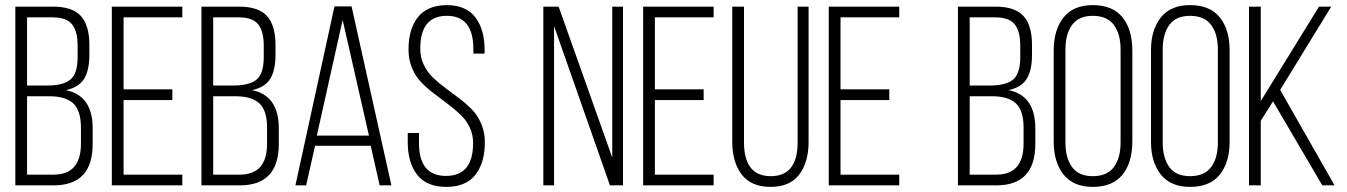

<svg xmlns="http://www.w3.org/2000/svg" viewBox="-20 -726 5276 752"><path d="M40 -700H187Q264 -700 297 -663Q330 -626 330 -551V-511Q330 -451 309.5 -417.5Q289 -384 238 -373Q343 -352 343 -223V-162Q343 0 190 0H40ZM86 -391H164Q228 -391 256 -414.5Q284 -438 284 -502V-547Q284 -604 262 -631Q240 -658 186 -658H86ZM86 -42H190Q297 -42 297 -163V-226Q297 -293 267 -321Q237 -349 173 -349H86Z M464 -376H655V-334H464V-42H694V0H418V-700H694V-658H464Z M769 -700H916Q993 -700 1026 -663Q1059 -626 1059 -551V-511Q1059 -451 1038.5 -417.5Q1018 -384 967 -373Q1072 -352 1072 -223V-162Q1072 0 919 0H769ZM815 -391H893Q957 -391 985 -414.5Q1013 -438 1013 -502V-547Q1013 -604 991 -631Q969 -658 915 -658H815ZM815 -42H919Q1026 -42 1026 -163V-226Q1026 -293 996 -321Q966 -349 902 -349H815Z M1432 -155H1214L1179 0H1137L1290 -701H1357L1513 0H1467ZM1322 -648 1221 -195H1425Z M1729 -706Q1805 -706 1841.5 -658.5Q1878 -611 1878 -531V-516H1834V-534Q1834 -664 1730 -664Q1626 -664 1626 -535Q1626 -501 1640 -472Q1654 -443 1676.5 -421.5Q1699 -400 1725.5 -380.5Q1752 -361 1779 -340.5Q1806 -320 1828.5 -297Q1851 -274 1865 -241Q1879 -208 1879 -169Q1879 -89 1842 -41.5Q1805 6 1728 6Q1651 6 1614 -41.5Q1577 -89 1577 -169V-205H1621V-166Q1621 -37 1727 -37Q1833 -37 1833 -166Q1833 -200 1819 -228.5Q1805 -257 1782.5 -278Q1760 -299 1733.5 -319Q1707 -339 1680 -359.5Q1653 -380 1630.5 -403Q1608 -426 1594 -459Q1580 -492 1580 -532Q1580 -613 1617 -659Q1654 -705 1729 -706Z M2150 -624V0H2108V-700H2168L2378 -109V-700H2420V0H2369Z M2545 -376H2736V-334H2545V-42H2775V0H2499V-700H2775V-658H2545Z M2894 -700V-169Q2894 -36 2999 -36Q3104 -36 3104 -169V-700H3147V-171Q3147 -91 3110.5 -42.5Q3074 6 2998 6Q2922 6 2885 -42.5Q2848 -91 2848 -171V-700Z M3272 -376H3463V-334H3272V-42H3502V0H3226V-700H3502V-658H3272Z M3732 -700H3879Q3956 -700 3989 -663Q4022 -626 4022 -551V-511Q4022 -451 4001.5 -417.5Q3981 -384 3930 -373Q4035 -352 4035 -223V-162Q4035 0 3882 0H3732ZM3778 -391H3856Q3920 -391 3948 -414.5Q3976 -438 3976 -502V-547Q3976 -604 3954 -631Q3932 -658 3878 -658H3778ZM3778 -42H3882Q3989 -42 3989 -163V-226Q3989 -293 3959 -321Q3929 -349 3865 -349H3778Z M4107 -171V-529Q4107 -609 4145.5 -657.5Q4184 -706 4260 -706Q4338 -706 4376.5 -658Q4415 -610 4415 -529V-171Q4415 -90 4376.5 -42Q4338 6 4260 6Q4184 6 4145.5 -42.5Q4107 -91 4107 -171ZM4153 -532V-168Q4153 -107 4179 -71.5Q4205 -36 4260 -36Q4316 -36 4342.5 -71.5Q4369 -107 4369 -168V-532Q4369 -593 4342.5 -628.5Q4316 -664 4260 -664Q4205 -664 4179 -628.5Q4153 -593 4153 -532Z M4488 -171V-529Q4488 -609 4526.5 -657.5Q4565 -706 4641 -706Q4719 -706 4757.5 -658Q4796 -610 4796 -529V-171Q4796 -90 4757.5 -42Q4719 6 4641 6Q4565 6 4526.5 -42.5Q4488 -91 4488 -171ZM4534 -532V-168Q4534 -107 4560 -71.5Q4586 -36 4641 -36Q4697 -36 4723.5 -71.5Q4750 -107 4750 -168V-532Q4750 -593 4723.5 -628.5Q4697 -664 4641 -664Q4586 -664 4560 -628.5Q4534 -593 4534 -532Z M5159 0 4966 -329 4918 -253V0H4872V-700H4918V-330L5146 -700H5194L4994 -374L5207 0Z"/></svg>

Font: Bebas Neue Book
Style: Regular
Weight: 400
Designer: Ryoichi Tsunekawa
Foundry: Ryoichi Tsunekawa
Version: Version 001.003